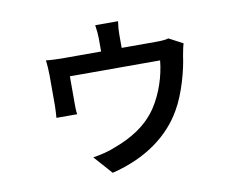

<svg xmlns="http://www.w3.org/2000/svg" viewBox="-77 -734 1155 920"><g transform="rotate(-10 500.0 -273.5)"><path d="M842 -470 774 -506C763 -502 743 -500 712 -500H546V-564C546 -583 547 -601 551 -629H440C444 -601 446 -583 446 -564V-500H268C237 -500 203 -501 178 -504C181 -484 183 -450 183 -431V-282C183 -263 181 -240 180 -224H281C278 -239 278 -261 278 -277V-409H717C710 -333 682 -251 642 -190C589 -109 508 -64 428 -35C404 -24 356 -12 321 -7L400 82C568 41 684 -47 748 -160C791 -233 821 -347 829 -411C832 -427 837 -455 842 -470Z"/></g></svg>

Font: Spoqa Han Sans Neo Medium
Style: Regular
Weight: 500
Designer: [Spoqa Han Sans Neo] Dong-huui Kim ___ Younghwa Kang ___ Yujin Lee ___ [Noto Sans] Ryoko NISHIZUKA ____ (kana & ideograp
Foundry: Spoqa (http://www.spoqa-han-sans.com)
Version: Version 1.100;hotconv 1.0.109;makeotfexe 2.5.65596